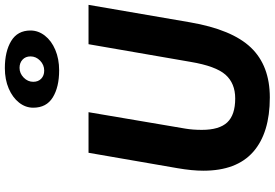

<svg xmlns="http://www.w3.org/2000/svg" viewBox="-186 -904 1104 771"><g transform="rotate(-90 365.5 -519.0)"><path d="M65 -254Q65 -299 75 -357L137 -715H300L234 -326Q229 -296 229 -260Q229 -190 259 -158Q289 -126 355 -126Q416 -126 450.5 -165Q485 -204 502 -305L573 -715H731L661 -308Q632 -139 559.5 -63Q487 13 359 13Q217 13 141 -53.5Q65 -120 65 -254ZM318 -937Q318 -968 338.5 -994Q359 -1020 395 -1035.5Q431 -1051 477 -1051Q544 -1051 586 -1025.5Q628 -1000 628 -948Q628 -917 607.5 -890.5Q587 -864 550.5 -848.5Q514 -833 468 -833Q401 -833 359.5 -858.5Q318 -884 318 -937ZM524 -948Q524 -968 511 -980Q498 -992 478 -992Q456 -992 439 -975.5Q422 -959 422 -937Q422 -917 434.5 -905Q447 -893 467 -893Q490 -893 507 -909.5Q524 -926 524 -948Z"/></g></svg>

Font: Nebula Sans Bold
Style: Regular
Weight: 700
Italic angle: -9°
Designer: Paul D. Hunt for Adobe (as Source Sans)
Foundry: Nebula Entertainment & Broadcasting LLC
Version: Version 1.010